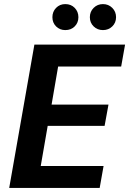

<svg xmlns="http://www.w3.org/2000/svg" viewBox="-20 -918 631 938"><path d="M25 0 148 -700H591L572 -593H264L232 -407H510L491 -303H213L179 -107H486L467 0ZM299 -771Q272 -771 254 -789Q236 -807 236 -834Q236 -861 254 -879.5Q272 -898 299 -898Q327 -898 345 -879.5Q363 -861 363 -834Q363 -807 345 -789Q327 -771 299 -771ZM483 -771Q456 -771 437.5 -789Q419 -807 419 -834Q419 -861 437.5 -879.5Q456 -898 483 -898Q510 -898 528.5 -879.5Q547 -861 547 -834Q547 -807 528.5 -789Q510 -771 483 -771Z"/></svg>

Font: DM Sans
Style: Bold Italic
Weight: 700
Italic angle: -10°
Designer: Colophon Foundry, Jonny Pinhorn
Foundry: Colophon Foundry
Version: Version 4.004;gftools[0.9.30]